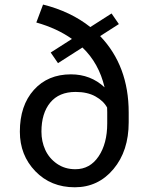

<svg xmlns="http://www.w3.org/2000/svg" viewBox="-20 -791 632 821"><path d="M64.9 -228Q64.9 -339.8 124.8 -406.5Q184.6 -473.1 283.2 -473.1Q367.7 -473.1 427.2 -417.5Q402.8 -521 332.5 -587.9L228 -521L196.8 -566.4L287.6 -624.5Q223.6 -669.9 135.3 -694.8L164.1 -771.5Q281.7 -742.2 366.2 -675.3L457 -733.4L488.3 -688L408.2 -636.7Q530.3 -509.3 530.3 -310.1V-268.1Q530.3 -145.5 465.1 -67.9Q399.9 9.8 299.8 9.8Q197.3 9.8 131.1 -58.8Q64.9 -127.4 64.9 -228ZM438.5 -263.2V-311Q438.5 -324.7 438 -331.1Q422.4 -359.9 387.9 -378.9Q353.5 -397.9 303.2 -397.9Q232.4 -397.9 194.8 -352.3Q157.2 -306.6 157.2 -228Q157.2 -186 173.6 -150.1Q189.9 -114.3 223.6 -90.8Q257.3 -67.4 302.2 -67.4Q364.7 -67.4 401.6 -122.3Q438.5 -177.2 438.5 -263.2Z"/></svg>

Font: Bert Sans Medium
Style: Regular
Weight: 500
Designer: Christian Robertson, Adam Twardoch, & Cristiano Sobral
Foundry: Google
Version: Version 12.135;January 10, 2020;FontCreator 12.0.0.2547 64-b